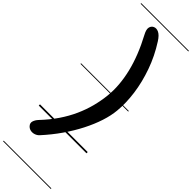

<svg xmlns="http://www.w3.org/2000/svg" viewBox="-576 -1314 1761 1761"><g transform="rotate(45 304.5 -433.0)"><path d="M69 192.5Q49 170.5 57.2 144.2Q65.5 118 87 95Q157.5 20.5 208.8 -55Q260 -130.5 294.2 -206.8Q328.5 -283 348.5 -360Q368.5 -437 376.5 -514Q391 -651 352.8 -810.8Q314.5 -970.5 220.5 -1146Q196.5 -1191 202.5 -1217.5Q208.5 -1244 230.5 -1255Q256.5 -1268 288 -1253Q319.5 -1238 350.5 -1189Q425 -1073 469.2 -947.8Q513.5 -822.5 529.8 -701.8Q546 -581 536 -477.5Q529.5 -405.5 503 -323.8Q476.5 -242 432.2 -155.2Q388 -68.5 328 18Q268 104.5 193.5 186Q177.5 203.5 154.5 211.2Q131.5 219 108.5 214.8Q85.5 210.5 69 192.5ZM69 192.5Q49 170.5 57.2 144.2Q65.5 118 87 95Q157.5 20.5 208.8 -55Q260 -130.5 294.2 -206.8Q328.5 -283 348.5 -360Q368.5 -437 376.5 -514Q391 -651 352.8 -810.8Q314.5 -970.5 220.5 -1146Q196.5 -1191 202.5 -1217.5Q208.5 -1244 230.5 -1255Q256.5 -1268 288 -1253Q319.5 -1238 350.5 -1189Q425 -1073 469.2 -947.8Q513.5 -822.5 529.8 -701.8Q546 -581 536 -477.5Q529.5 -405.5 503 -323.8Q476.5 -242 432.2 -155.2Q388 -68.5 328 18Q268 104.5 193.5 186Q177.5 203.5 154.5 211.2Q131.5 219 108.5 214.8Q85.5 210.5 69 192.5ZM-5 455H614V463H-5ZM-5 -16H614V0H-5ZM-5 -549H614V-541H-5ZM-5 -1329H614V-1321H-5Z"/></g></svg>

Font: Edu SA Dotted Guide
Style: Regular
Weight: 400
Designer: Tina and Corey Anderson, Eben Sorkin, Mirko Velimirovic
Foundry: Google for Education
Version: Version 2.000